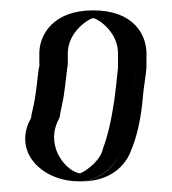

<svg xmlns="http://www.w3.org/2000/svg" viewBox="-20 -194 333 371"><path d="M160 -174C115 -174 76 -136 76 -91V-72C76 -69 76 -66 75 -65C72 -42 70 -15 65 7L61 27C61 28 61 29 60 31L56 41C35 92 69 136 102 150C153 171 197 136 211 103L215 93C227 63 233 30 236 -5C238 -27 241 -42 243 -63V-91C243 -136 205 -174 160 -174ZM160 -159C123 -159 91 -127 91 -91V-72C91 -49 86 -16 80 10L76 28C76 30 75 34 74 36L70 47C53 89 81 125 108 136C149 153 186 125 197 97L201 87C212 59 218 28 221 -6C223 -29 226 -43 228 -64V-91C228 -128 197 -159 160 -159ZM160 -159C197 -159 228 -128 228 -91V-64C226 -43 223 -29 221 -6C218 28 212 59 201 87L197 97C186 125 149 153 108 136C81 125 53 89 70 47L74 36C75 34 76 30 76 28L80 10C86 -16 91 -49 91 -72V-91C91 -127 123 -159 160 -159ZM160 -174C205 -174 243 -136 243 -91V-63C241 -41 238 -27 236 -5C233 30 227 63 215 93L211 103C197 137 153 171 102 150C69 136 35 92 56 41L60 31C61 29 60 32 62 23L65 7C70 -14 72 -42 75 -63C76 -71 76 -67 76 -72V-91C76 -136 115 -174 160 -174ZM160 -159C169 -158 208 -133 208 -91V-63C203 -11 196 47 180 90L177 100C168 122 142 139 134 141C109 137 70 93 90 44L95 33C96 30 96 30 96 27L100 8C105 -14 107 -41 110 -63C111 -67 111 -69 111 -72V-91C111 -133 152 -158 160 -159ZM160 -174C81 -174 56 -125 56 -91V-72C56 -68 57 -69 55 -62C52 -42 50 -13 45 9L41 27C41 29 40 33 40 34L35 44C11 102 59 151 122 156C197 162 224 120 232 100L236 90C247 61 253 29 256 -6C258 -29 261 -41 263 -63V-91C263 -126 239 -174 160 -174Z"/></svg>

Font: Blanket
Style: Black
Weight: 900
Foundry: Cannot Into Space Fonts
Version: Version 0.9